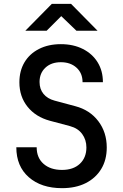

<svg xmlns="http://www.w3.org/2000/svg" viewBox="-20 -970 640 1000"><path d="M303 10Q195 10 130 -47Q65 -104 65 -203H171Q171 -148 207 -116.5Q243 -85 303 -85Q362 -85 396 -117Q430 -149 430 -202Q430 -242 408 -272Q386 -302 345 -313L240 -341Q166 -361 123.5 -414Q81 -467 81 -541Q81 -601 107.5 -645.5Q134 -690 183 -715Q232 -740 297 -740Q362 -740 411.5 -715Q461 -690 488.5 -645.5Q516 -601 516 -542H410Q410 -589 378.5 -617.5Q347 -646 297 -646Q247 -646 216.5 -617.5Q186 -589 186 -543Q186 -506 206.5 -481Q227 -456 264 -446L372 -417Q448 -397 492 -339Q536 -281 536 -202Q536 -137 507 -89.5Q478 -42 426 -16Q374 10 303 10ZM112 -810 250 -950H350L488 -810H378L299 -886L223 -810Z"/></svg>

Font: JetBrains Mono NL SemiBold
Style: Regular
Weight: 600
Designer: Philipp Nurullin, Konstantin Bulenkov
Foundry: JetBrains
Version: Version 2.304; ttfautohint (v1.8.4.7-5d5b)